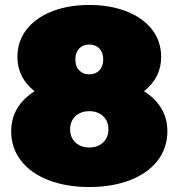

<svg xmlns="http://www.w3.org/2000/svg" viewBox="-20 -736 718 772"><path d="M628.5 -300.5C612.2 -327.5 589 -350.3 559 -369C605 -405.7 628 -451.7 628 -507C628 -549 615.8 -585.7 591.5 -617C567.2 -648.3 533.2 -672.7 489.5 -690C445.8 -707.3 395.7 -716 339 -716C282.3 -716 232.2 -707.3 188.5 -690C144.8 -672.7 110.8 -648.3 86.5 -617C62.2 -585.7 50 -549 50 -507C50 -451.7 73 -405.7 119 -369C89 -350.3 65.8 -327.5 49.5 -300.5C33.2 -273.5 25 -242.7 25 -208C25 -163.3 38.2 -124 64.5 -90C90.8 -56 127.8 -29.8 175.5 -11.5C223.2 6.8 277.7 16 339 16C400.3 16 454.8 6.8 502.5 -11.5C550.2 -29.8 587.2 -56 613.5 -90C639.8 -124 653 -163.3 653 -208C653 -242.7 644.8 -273.5 628.5 -300.5ZM298.5 -541C308.8 -551.7 322.3 -557 339 -557C355.7 -557 369.2 -551.7 379.5 -541C389.8 -530.3 395 -515.7 395 -497C395 -478.3 389.8 -463.7 379.5 -453C369.2 -442.3 355.7 -437 339 -437C322.3 -437 308.8 -442.3 298.5 -453C288.2 -463.7 283 -478.3 283 -497C283 -515.7 288.2 -530.3 298.5 -541ZM394.5 -163C380.2 -149.7 361.7 -143 339 -143C316.3 -143 297.8 -149.7 283.5 -163C269.2 -176.3 262 -194 262 -216C262 -238 269.2 -255.7 283.5 -269C297.8 -282.3 316.3 -289 339 -289C361.7 -289 380.2 -282.3 394.5 -269C408.8 -255.7 416 -238 416 -216C416 -194 408.8 -176.3 394.5 -163Z"/></svg>

Font: Montserrat Custom Black
Style: Regular
Weight: 900
Designer: Julieta Ulanovsky
Foundry: Julieta Ulanovsky
Version: Version 7.200